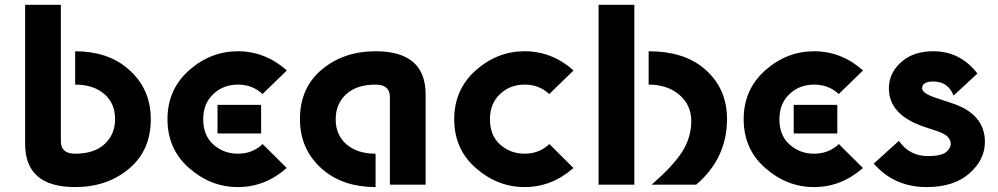

<svg xmlns="http://www.w3.org/2000/svg" viewBox="-20 -757 4091 787"><path d="M288.1 9.8Q83 9.8 83 -167V-737.3H229.5V-177.7Q229.5 -127 288.1 -127Q366.2 -127 408.7 -166.5Q451.7 -206.1 451.7 -269Q451.7 -333 408.2 -371.1Q363.3 -410.2 288.1 -410.2V-546.9Q419.9 -546.9 503.4 -476.1Q598.1 -396 598.1 -268.1Q598.1 -140.1 508.5 -65.2Q418.9 9.8 288.1 9.8Z M871.6 -327.1H1050.3V-210H871.6Q871.6 -210 871.6 -327.1ZM955.1 9.8Q843.3 9.8 754.4 -68.8Q666.5 -146 666.5 -268.6Q666.5 -390.1 754.9 -468.8Q843.3 -546.9 955.1 -546.9Q1066.9 -546.9 1155.8 -468.3L1056.2 -371.6Q1014.6 -410.2 955.1 -410.2Q894.5 -410.2 853.5 -370.6Q813 -332 813 -268.6Q813 -202.6 853.5 -165.5Q896 -127 955.1 -127Q1015.1 -127 1056.6 -166.5L1155.3 -68.4Q1066.4 9.8 955.1 9.8Z M1724.6 0H1578.1V-359.4Q1578.1 -410.2 1519.5 -410.2Q1441.4 -410.2 1398.9 -370.6Q1356 -331.1 1356 -268.1Q1356 -204.1 1399.4 -166Q1444.3 -127 1519.5 -127V9.8Q1387.7 9.8 1304.2 -61Q1209.5 -141.1 1209.5 -269Q1209.5 -397 1299.1 -471.9Q1388.7 -546.9 1519.5 -546.9Q1724.6 -546.9 1724.6 -370.1Z M2130.4 9.8Q2018.6 9.8 1929.7 -68.8Q1841.8 -146 1841.8 -268.6Q1841.8 -390.1 1930.2 -468.8Q2018.6 -546.9 2130.4 -546.9Q2242.2 -546.9 2331.1 -468.3L2231.4 -371.6Q2189.9 -410.2 2130.4 -410.2Q2069.8 -410.2 2028.8 -370.6Q1988.3 -332 1988.3 -268.6Q1988.3 -202.6 2028.8 -165.5Q2071.3 -127 2130.4 -127Q2190.4 -127 2231.9 -166.5L2330.6 -68.4Q2241.7 9.8 2130.4 9.8Z M2833.5 0H2650.4Q2735.8 -73.2 2774.9 -132.8Q2813.5 -192.4 2813.5 -261.2Q2813.5 -327.1 2763.7 -369.1Q2714.8 -410.2 2638.7 -410.2V-546.9Q2780.3 -546.9 2863.3 -478.5Q2960 -398.9 2960 -269Q2960 -107.9 2833.5 0ZM2433.6 0V-737.3H2580.1V0Z M3233.4 -327.1H3412.1V-210H3233.4Q3233.4 -210 3233.4 -327.1ZM3316.9 9.8Q3205.1 9.8 3116.2 -68.8Q3028.3 -146 3028.3 -268.6Q3028.3 -390.1 3116.7 -468.8Q3205.1 -546.9 3316.9 -546.9Q3428.7 -546.9 3517.6 -468.3L3418 -371.6Q3376.5 -410.2 3316.9 -410.2Q3256.3 -410.2 3215.3 -370.6Q3174.8 -332 3174.8 -268.6Q3174.8 -202.6 3215.3 -165.5Q3257.8 -127 3316.9 -127Q3377 -127 3418.5 -166.5L3517.1 -68.4Q3428.2 9.8 3316.9 9.8Z M3778.3 9.8Q3645.5 9.8 3561.5 -86.4L3664.6 -179.7Q3707.5 -117.2 3783.7 -117.2Q3836.9 -117.2 3856.9 -132.8Q3877 -147.9 3877 -168Q3877 -201.2 3822.3 -219.2L3769.5 -236.8Q3623.5 -285.6 3623.5 -394.5Q3623.5 -462.4 3681.6 -508.8Q3729.5 -546.9 3805.7 -546.9Q3916 -546.9 3986.3 -455.6L3888.7 -365.2Q3866.2 -422.9 3805.7 -422.9Q3759.8 -422.9 3759.8 -395Q3759.8 -374.5 3815.9 -356L3883.3 -333.5Q4017.1 -289.1 4017.1 -174.8Q4017.1 -102.1 3952.6 -45.4Q3889.2 9.8 3778.3 9.8Z"/></svg>

Font: Newest Shape
Style: Bold
Weight: 700
Designer: Wojciech Kalinowski "wmk69" (wmk69@o2.pl)
Foundry: Wojciech Kalinowski "wmk69" (wmk69@o2.pl)
Version: Version 1.0.0; 2022-02-24